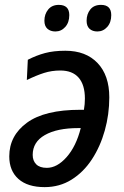

<svg xmlns="http://www.w3.org/2000/svg" viewBox="-20 -757 508 787"><path d="M163 10Q93 10 55.5 -23.5Q18 -57 18 -116Q18 -201 90.5 -254Q163 -307 309 -307H324Q328 -330 328 -353Q328 -409 302.5 -438.5Q277 -468 227 -468Q192 -468 160.5 -458Q129 -448 90 -429L94 -512Q129 -530 164.5 -539.5Q200 -549 248 -549Q332 -549 380 -498.5Q428 -448 428 -358Q428 -288 409.5 -222Q391 -156 356.5 -103.5Q322 -51 273 -20.5Q224 10 163 10ZM172 -69Q214 -69 253 -113Q292 -157 311 -232H301Q214 -232 164 -203.5Q114 -175 114 -122Q114 -98 128.5 -83.5Q143 -69 172 -69ZM379 -628Q359 -628 347 -639Q335 -650 335 -672Q335 -699 350 -718Q365 -737 394 -737Q436 -737 436 -695Q436 -665 419.5 -646.5Q403 -628 379 -628ZM207 -628Q187 -628 174.5 -639Q162 -650 162 -672Q162 -699 177.5 -718Q193 -737 221 -737Q264 -737 264 -695Q264 -665 247.5 -646.5Q231 -628 207 -628Z"/></svg>

Font: Noto Sans SemiCondensed Medium
Style: Italic
Weight: 500
Width: 4
Italic angle: -12°
Designer: Monotype Design Team
Foundry: Monotype Imaging Inc.
Version: Version 2.013; ttfautohint (v1.8.4.7-5d5b)